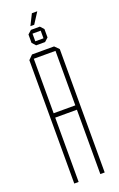

<svg xmlns="http://www.w3.org/2000/svg" viewBox="-171 -945 616 990"><g transform="rotate(-20 136.5 -450.0)"><path d="M53 0V-677L76 -700H197L220 -677V0H196V-353H77V0ZM77 -676V-377H196V-676ZM112 -737 94 -757V-803L114 -821H163L181 -801V-755L161 -737ZM115 -800V-758H160V-800ZM118 -840 148 -900H177V-899L139 -840Z"/></g></svg>

Font: Foldit Thin Thin
Style: Regular
Weight: 250
Version: Version 1.003